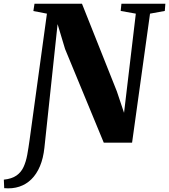

<svg xmlns="http://www.w3.org/2000/svg" viewBox="-100 -763 904 1027"><path d="M-77.5 243.5 -79.5 198Q-37 193.5 -12 176Q13 158.5 26 130.2Q39 102 45.8 64.8Q52.5 27.5 58.5 -16L151 -690L78.5 -704L84.5 -743H338.5L525 -274.5L563.5 -159.5L626.5 -690L545.5 -704.5L549.5 -743H784.5L781.5 -704.5L702.5 -690L606.5 0H455L248 -501L208 -634L137.5 27.5Q131.5 83.5 113.8 125.8Q96 168 68.2 195.5Q40.5 223 3.8 235.2Q-33 247.5 -77.5 243.5Z"/></svg>

Font: Merriweather 72pt Black
Style: Italic
Weight: 900
Italic angle: -7.8°
Version: Version 2.101